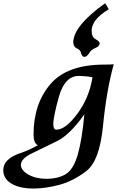

<svg xmlns="http://www.w3.org/2000/svg" viewBox="-158 -874 764 1164"><path d="M184.1 -87.9Q239.3 -87.9 311 -184.3Q382.8 -280.8 402.8 -405.8Q360.4 -413.6 313.5 -413.6Q232.9 -408.7 199 -287.1Q165 -165.5 165 -122.1Q165 -87.9 184.1 -87.9ZM123.5 210Q194.3 210 241 181.4Q287.6 152.8 313.2 64.2Q338.9 -24.4 353.5 -181.2Q266.6 -57.6 187 -18.1Q107.4 21.5 38.1 54.4Q-31.2 87.4 -31.2 125Q-31.2 158.2 13.7 184.1Q58.6 210 123.5 210ZM46.4 269Q-39.6 269 -88.9 239Q-138.2 209 -138.2 157.2Q-138.2 88.4 -33.2 53.7Q19 36.1 71.8 6.3Q45.4 -4.9 45.4 -58.1Q45.4 -244.1 147 -363.3Q248.5 -482.4 474.1 -482.4Q507.8 -482.4 531.7 -484.4Q487.8 -328.1 466.3 -108.9Q445.3 102.5 364.5 163.8Q283.7 225.1 199.7 247.1Q115.7 269 46.4 269ZM479.5 -854.5 501.5 -817.9Q397.5 -755.9 397.5 -687Q397.5 -649.4 421.9 -636.2Q446.3 -623 446.3 -609.9Q443.8 -592.3 419.7 -582.8Q395.5 -573.2 382.6 -552Q369.6 -530.8 354 -528.8Q338.9 -530.8 333.5 -552Q328.1 -573.2 308.3 -580.6Q288.6 -587.9 286.1 -616.2Q286.1 -715.8 479.5 -854.5Z"/></svg>

Font: Kelvinch
Style: Bold Italic
Weight: 700
Italic angle: -10°
Designer: Paul James Miller
Foundry: High-Logic / Made with FontCreator
Version: Version 3.30 September 23, 2016